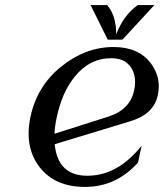

<svg xmlns="http://www.w3.org/2000/svg" viewBox="-20 -734 652 764"><path d="M340.3 -713.9H406.2Q442.4 -672.4 442.4 -597.7Q472.2 -674.3 528.3 -713.9H594.2L467.3 -576.2H408.7ZM196.8 -201.7 411.1 -270Q497.6 -297.4 513.7 -374.5Q517.6 -392.1 517.6 -407.7Q517.6 -431.6 508.8 -451.7Q486.8 -502.4 422.4 -502.4Q335.9 -502.4 275.9 -427.2Q226.6 -365.2 206.1 -268.6Q198.2 -232.4 196.8 -201.7ZM318.4 9.8Q198.7 9.8 137.7 -68.8Q93.8 -125.5 93.8 -202.1Q93.8 -233.4 101.1 -268.6Q127 -391.1 222.7 -468.3Q319.8 -546.9 431.6 -546.9Q531.2 -546.9 579.6 -482.9Q611.8 -440.4 611.8 -390.1Q611.8 -373 607.9 -355Q591.8 -279.8 500 -252L197.8 -160.2Q200.2 -132.8 208.5 -109.9Q236.3 -34.7 327.6 -34.7Q448.7 -34.7 543.5 -154.3L529.3 -87.4Q442.4 9.8 318.4 9.8Z"/></svg>

Font: Modern Antiqua
Style: Book Oblique
Weight: 400
Italic angle: -12°
Designer: Wojciech Kalinowski "wmk69" (wmk69@o2.pl)
Foundry: Wojciech Kalinowski "wmk69" (wmk69@o2.pl)
Version: Version 3.1.0; 2021-05-28